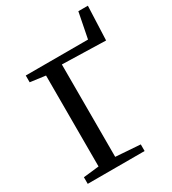

<svg xmlns="http://www.w3.org/2000/svg" viewBox="-218 -1030 1021 1143"><g transform="rotate(-30 293.0 -459.0)"><path d="M41 0V-45.5L148.5 -57.5V-682.5L44 -696.5V-743H472L506.5 -918H572L562.5 -684.5L263 -692.5V-57.5L432 -45.5V0Z"/></g></svg>

Font: Merriweather 36pt Medium
Style: Regular
Weight: 500
Version: Version 2.100